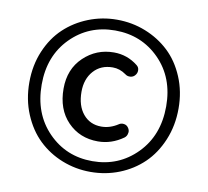

<svg xmlns="http://www.w3.org/2000/svg" viewBox="-82 -825 1002 927"><g transform="rotate(10 419.5 -362.0)"><path d="M418.9 10.7Q345.7 10.7 279.3 -15.6Q212.9 -42 163.1 -89.8Q113.3 -137.7 83.5 -209Q53.7 -280.3 53.7 -364.3Q53.7 -448.2 83.5 -518.6Q113.3 -588.9 163.1 -635.7Q212.9 -682.6 279.3 -709Q345.7 -735.4 418.9 -735.4Q493.2 -735.4 559.6 -709Q626 -682.6 675.8 -635.7Q725.6 -588.9 755.4 -518.1Q785.2 -447.3 785.2 -364.3Q785.2 -280.3 755.4 -209Q725.6 -137.7 675.8 -89.8Q626 -42 559.6 -15.6Q493.2 10.7 418.9 10.7ZM418.9 -42Q547.9 -42 636.2 -131.8Q724.6 -221.7 724.6 -364.3Q724.6 -504.9 636.7 -593.8Q548.8 -682.6 418.9 -682.6Q290 -682.6 202.1 -593.8Q114.3 -504.9 114.3 -364.3Q114.3 -221.7 202.1 -131.8Q290 -42 418.9 -42ZM428.7 -140.6Q338.9 -140.6 280.3 -201.2Q221.7 -261.7 221.7 -363.3Q221.7 -459 283.7 -518.1Q345.7 -577.1 431.6 -577.1Q497.1 -577.1 548.8 -536.1Q560.5 -527.3 561 -512.7Q561.5 -498 551.8 -487.3Q543 -476.6 528.3 -475.6Q513.7 -474.6 502.9 -483.4Q472.7 -504.9 438.5 -504.9Q379.9 -504.9 344.7 -465.3Q309.6 -425.8 309.6 -363.3Q309.6 -294.9 343.3 -254.4Q377 -213.9 432.6 -213.9Q474.6 -213.9 513.7 -239.3Q524.4 -247.1 538.6 -245.1Q552.7 -243.2 560.5 -231.4Q567.4 -221.7 567.4 -210.9Q567.4 -208 566.4 -205.1Q564.5 -190.4 552.7 -181.6Q495.1 -140.6 428.7 -140.6Z"/></g></svg>

Font: Gen Jyuu GothicL Medium
Style: Regular
Weight: 500
Designer: [Source Han Sans]
Ryoko NISHIZUKA  (kana & ideographs); Paul D. Hunt (Latin, Greek & Cyrillic); Wenlong ZHANG  (bopomofo
Version: Version 1.002.20150607